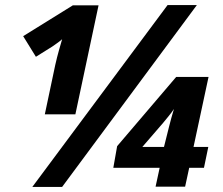

<svg xmlns="http://www.w3.org/2000/svg" viewBox="-20 -734 874 754"><path d="M107 0 638 -714H753L224 0ZM156 -285 197 -479Q204 -510 211.5 -536.5Q219 -563 224 -580Q215 -572 203.5 -564Q192 -556 185 -551L121 -511L71 -592L266 -713H367L276 -285ZM440 -160 672 -432H799L740 -157H798L781 -75H723L707 -1H591L607 -75H425ZM624 -157 644 -237Q649 -257 652.5 -269.5Q656 -282 663 -306Q654 -292 641.5 -277Q629 -262 621 -252L539 -157Z"/></svg>

Font: BC Sans
Style: Bold Italic
Weight: 700
Italic angle: -12°
Designer: Monotype Design Team
Province of B.C.
Foundry: Monotype Imaging Inc.
Version: Version 2.000;GOOG;noto-source:20170915:90ef993387c0